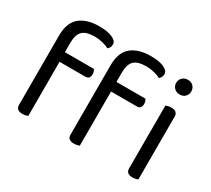

<svg xmlns="http://www.w3.org/2000/svg" viewBox="-130 -899 1248 1133"><g transform="rotate(30 494.0 -332.5)"><path d="M156 -436H354Q357 -431 360 -423Q363 -415 363 -404Q363 -371 332 -371H157V-2Q152 0 142 2.5Q132 5 120 5Q77 5 77 -31V-503Q77 -591 124.5 -630.5Q172 -670 257 -670Q314 -670 346.5 -655Q379 -640 379 -618Q379 -596 362 -581Q344 -591 317 -597.5Q290 -604 265 -604Q204 -604 180 -579Q156 -554 156 -499ZM507 -436H705Q708 -431 711 -423Q714 -415 714 -404Q714 -371 683 -371H508V-2Q503 0 493 2.5Q483 5 471 5Q428 5 428 -31V-503Q428 -591 475.5 -630.5Q523 -670 608 -670Q665 -670 697.5 -655Q730 -640 730 -618Q730 -596 713 -581Q695 -591 668 -597.5Q641 -604 616 -604Q555 -604 531 -579Q507 -554 507 -499ZM907 -2Q902 0 892 2.5Q882 5 870 5Q827 5 827 -31V-460Q832 -462 842.5 -464.5Q853 -467 865 -467Q907 -467 907 -430ZM867 -658Q890 -658 904 -643.5Q918 -629 918 -608Q918 -587 904 -572.5Q890 -558 867 -558Q844 -558 829.5 -572.5Q815 -587 815 -608Q815 -629 829.5 -643.5Q844 -658 867 -658Z"/></g></svg>

Font: Baloo 2 Latin
Style: Regular
Weight: 400
Designer: Sarang Kulkarni and Ek Type
Foundry: Ek Type
Version: Version 1.001